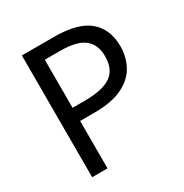

<svg xmlns="http://www.w3.org/2000/svg" viewBox="-165 -845 936 975"><g transform="rotate(-30 302.5 -357.0)"><path d="M286 -714Q426 -714 490 -659Q554 -604 554 -504Q554 -445 527.5 -393.5Q501 -342 438.5 -310Q376 -278 269 -278H187V0H97V-714ZM278 -637H187V-355H259Q361 -355 411 -388Q461 -421 461 -500Q461 -569 417 -603Q373 -637 278 -637Z"/></g></svg>

Font: Noto Sans Inscriptional Pahlavi
Style: Regular
Weight: 400
Designer: Monotype Design Team
Foundry: Monotype Imaging Inc.
Version: Version 2.003; ttfautohint (v1.8.4.7-5d5b)